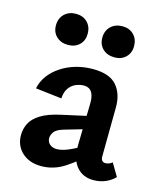

<svg xmlns="http://www.w3.org/2000/svg" viewBox="-100 -706 661 788"><g transform="rotate(15 231.0 -312.5)"><path d="M370 8Q325 8 298.5 -23.5Q272 -55 273 -116L277 -286Q278 -312 273 -327.5Q268 -343 258 -350Q248 -357 233 -357Q218 -357 201 -350.5Q184 -344 171.5 -327.5Q159 -311 157 -282L46 -295Q52 -325 70.5 -350Q89 -375 117 -393.5Q145 -412 179.5 -422Q214 -432 252 -432Q323 -432 353.5 -396.5Q384 -361 383 -302L381 -94Q381 -83 386.5 -77.5Q392 -72 400 -72Q408 -72 415.5 -75Q423 -78 429 -83L461 -29Q446 -13 422.5 -2.5Q399 8 370 8ZM149 8Q98 8 67 -20.5Q36 -49 36 -94Q36 -120 47.5 -143.5Q59 -167 89 -186Q119 -205 174 -217L337 -253L342 -202L201 -161Q170 -152 160.5 -138.5Q151 -125 151 -112Q151 -96 162.5 -86Q174 -76 193 -76Q218 -76 255 -94Q292 -112 338 -136L340 -97Q296 -54 249 -23Q202 8 149 8ZM126 -501Q96 -501 77 -519Q58 -537 58 -566Q58 -596 77 -614.5Q96 -633 126 -633Q156 -633 174.5 -614.5Q193 -596 193 -566Q193 -537 174.5 -519Q156 -501 126 -501ZM324 -501Q293 -501 274 -519Q255 -537 255 -566Q255 -596 274 -614.5Q293 -633 324 -633Q353 -633 371.5 -614.5Q390 -596 390 -566Q390 -537 371.5 -519Q353 -501 324 -501Z"/></g></svg>

Font: Ysabeau
Style: Bold
Weight: 700
Designer: Christian Thalmann (Catharsis Fonts)
Version: Version 2.000;gftools[0.9.27.dev2+g8671c4b]